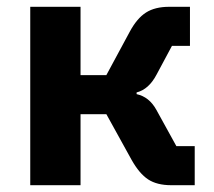

<svg xmlns="http://www.w3.org/2000/svg" viewBox="-20 -545 631 565"><path d="M69 0V-525H217V-324H293L362 -452Q383 -491 409.5 -508Q436 -525 478 -525H539V-410H486L441 -326Q418 -282 382 -273V-268Q419 -260 440 -222L499 -115H553V0H484Q442 0 416 -17Q390 -34 367 -75L293 -209H217V0Z"/></svg>

Font: Aneliza
Style: Bold
Weight: 700
Designer: Mike Abbink, Paul van der Laan, Pieter van Rosmalen
Foundry: Bold Monday
Version: Version 3.0